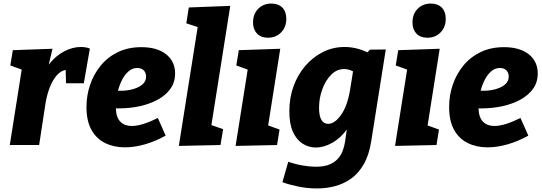

<svg xmlns="http://www.w3.org/2000/svg" viewBox="-20 -815 3046 1079"><path d="M35 0 102 -424 38 -447 52 -533 275 -541 254 -452Q292 -501 340 -526Q388 -551 434 -551Q463 -551 485 -542L451 -347H351L349 -422Q321 -417 298.5 -391Q276 -365 260 -324.5Q244 -284 236 -236L200 0Z M682 13Q620 13 571 -11Q522 -35 494 -85Q466 -135 466 -214Q466 -279 486.5 -339Q507 -399 546.5 -447Q586 -495 643.5 -522.5Q701 -550 774 -550Q863 -550 913.5 -510Q964 -470 964 -402Q964 -353 938 -316.5Q912 -280 867.5 -255.5Q823 -231 766.5 -218.5Q710 -206 649 -206Q640 -206 631 -206Q633 -154 657 -130.5Q681 -107 720 -107Q750 -107 787.5 -119Q825 -131 867 -152L911 -53Q852 -20 793.5 -3.5Q735 13 682 13ZM751 -433Q725 -433 703.5 -415Q682 -397 667 -368Q652 -339 643 -305Q650 -305 660 -305Q695 -305 727.5 -314Q760 -323 780.5 -340.5Q801 -358 801 -385Q801 -406 788 -419.5Q775 -433 751 -433Z M985 5 1091 -663 1027 -684 1041 -773 1274 -782 1168 -112 1234 -89 1219 0Z M1304 5 1372 -424 1308 -447 1322 -533 1555 -541 1487 -110 1551 -87 1537 0ZM1486 -603Q1446 -603 1424 -626.5Q1402 -650 1402 -689Q1402 -736 1431 -765.5Q1460 -795 1505 -795Q1544 -795 1566.5 -772.5Q1589 -750 1589 -709Q1589 -663 1560 -633Q1531 -603 1486 -603Z M1762 244Q1709 244 1659 234Q1609 224 1567 209L1600 94Q1640 108 1681 115Q1722 122 1755 122Q1805 122 1836 107.5Q1867 93 1884 71Q1901 49 1908.5 25Q1916 1 1919 -18L1929 -87Q1892 -37 1845.5 -11.5Q1799 14 1755 14Q1715 14 1681 -7.5Q1647 -29 1626.5 -73.5Q1606 -118 1606 -190Q1606 -265 1629.5 -330Q1653 -395 1695.5 -444.5Q1738 -494 1794.5 -522.5Q1851 -551 1917 -551Q1949 -551 1981 -543.5Q2013 -536 2045 -521L2059 -536L2148 -537L2066 -20Q2054 56 2024.5 107.5Q1995 159 1953.5 188.5Q1912 218 1863 231Q1814 244 1762 244ZM1824 -119Q1861 -119 1896.5 -169Q1932 -219 1947 -308L1964 -414Q1939 -427 1914 -427Q1873 -427 1841.5 -395.5Q1810 -364 1791.5 -314Q1773 -264 1773 -209Q1773 -163 1786.5 -141Q1800 -119 1824 -119Z M2200 5 2268 -424 2204 -447 2218 -533 2451 -541 2383 -110 2447 -87 2433 0ZM2382 -603Q2342 -603 2320 -626.5Q2298 -650 2298 -689Q2298 -736 2327 -765.5Q2356 -795 2401 -795Q2440 -795 2462.5 -772.5Q2485 -750 2485 -709Q2485 -663 2456 -633Q2427 -603 2382 -603Z M2720 13Q2658 13 2609 -11Q2560 -35 2532 -85Q2504 -135 2504 -214Q2504 -279 2524.5 -339Q2545 -399 2584.5 -447Q2624 -495 2681.5 -522.5Q2739 -550 2812 -550Q2901 -550 2951.5 -510Q3002 -470 3002 -402Q3002 -353 2976 -316.5Q2950 -280 2905.5 -255.5Q2861 -231 2804.5 -218.5Q2748 -206 2687 -206Q2678 -206 2669 -206Q2671 -154 2695 -130.5Q2719 -107 2758 -107Q2788 -107 2825.5 -119Q2863 -131 2905 -152L2949 -53Q2890 -20 2831.5 -3.5Q2773 13 2720 13ZM2789 -433Q2763 -433 2741.5 -415Q2720 -397 2705 -368Q2690 -339 2681 -305Q2688 -305 2698 -305Q2733 -305 2765.5 -314Q2798 -323 2818.5 -340.5Q2839 -358 2839 -385Q2839 -406 2826 -419.5Q2813 -433 2789 -433Z"/></svg>

Font: Bitter ExtraBold
Style: Italic
Weight: 800
Italic angle: -9°
Designer: Sol Matas, and Bitter project Authors
Foundry: Sol Matas
Version: Version 2.001